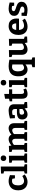

<svg xmlns="http://www.w3.org/2000/svg" viewBox="2286 -3106 1050 5663"><g transform="rotate(-90 2811.5 -275.0)"><path d="M273 12Q204 12 148.5 -20Q93 -52 61 -113.5Q29 -175 29 -262Q29 -341 52 -395.5Q75 -450 114 -483Q153 -516 201 -531Q249 -546 300 -546Q348 -546 397 -534Q446 -522 477 -507L473 -360H383L369 -437Q354 -442 336 -444Q318 -446 303 -446Q238 -446 206.5 -398.5Q175 -351 175 -270Q175 -182 210.5 -136.5Q246 -91 305 -91Q369 -91 450 -143L497 -72Q441 -29 384.5 -8.5Q328 12 273 12Z M798 -72V0H525V-72L591 -91V-680L525 -698V-770L731 -778V-91Z M1117 -72V0H843V-72L910 -91V-440L843 -459V-531L1050 -538V-91ZM976 -616Q939 -616 916.5 -637Q894 -658 894 -697Q894 -739 917.5 -759.5Q941 -780 977 -780Q1012 -780 1035 -759.5Q1058 -739 1058 -698Q1058 -657 1034.5 -636.5Q1011 -616 976 -616Z M1425 -72V0H1161V-72L1228 -91V-439L1161 -459V-531L1337 -539L1351 -463Q1396 -504 1445.5 -525Q1495 -546 1540 -546Q1583 -546 1618 -526Q1653 -506 1672 -463Q1717 -505 1766.5 -525.5Q1816 -546 1861 -546Q1923 -546 1966 -504Q2009 -462 2009 -377V-92L2076 -72V0H1813V-72L1869 -89V-346Q1869 -394 1849.5 -417Q1830 -440 1799 -440Q1748 -440 1689 -388Q1689 -386 1689 -382V-91L1746 -72V0H1492V-72L1549 -89V-346Q1549 -394 1529 -417Q1509 -440 1479 -440Q1454 -440 1425.5 -427Q1397 -414 1368 -389V-90Z M2460 8 2443 -76Q2405 -32 2359.5 -10Q2314 12 2267 12Q2203 12 2161 -29Q2119 -70 2119 -147Q2119 -231 2173.5 -266Q2228 -301 2329 -301H2428V-356Q2428 -403 2405.5 -423Q2383 -443 2340 -443Q2303 -443 2255 -430L2244 -361H2157L2149 -507Q2284 -546 2377 -546Q2471 -546 2519.5 -506Q2568 -466 2568 -382V-93L2635 -72V-1ZM2260 -161Q2260 -123 2277.5 -106Q2295 -89 2322 -89Q2346 -89 2374 -103Q2402 -117 2428 -141V-227H2352Q2300 -227 2280 -210.5Q2260 -194 2260 -161Z M2871 12Q2731 12 2731 -153V-441H2653V-516L2731 -534V-651L2872 -676V-534H3009L3007 -441H2872V-172Q2872 -129 2886 -110Q2900 -91 2928 -91Q2958 -91 3006 -111L3032 -34Q2948 12 2871 12Z M3345 -72V0H3071V-72L3138 -91V-440L3071 -459V-531L3278 -538V-91ZM3204 -616Q3167 -616 3144.5 -637Q3122 -658 3122 -697Q3122 -739 3145.5 -759.5Q3169 -780 3205 -780Q3240 -780 3263 -759.5Q3286 -739 3286 -698Q3286 -657 3262.5 -636.5Q3239 -616 3204 -616Z M3660 230V155L3742 132V-49Q3668 12 3590 12Q3503 12 3447.5 -56.5Q3392 -125 3392 -255Q3392 -362 3429.5 -425.5Q3467 -489 3534 -517.5Q3601 -546 3690 -546Q3734 -546 3782 -540Q3830 -534 3882 -524V133L3949 155V230ZM3644 -91Q3690 -91 3742 -133V-437Q3705 -446 3674 -446Q3603 -446 3570.5 -398.5Q3538 -351 3538 -268Q3538 -186 3566 -138.5Q3594 -91 3644 -91Z M4183 12Q4116 12 4071 -31Q4026 -74 4026 -163V-439L3960 -459V-531L4166 -538V-186Q4166 -139 4187 -116.5Q4208 -94 4243 -94Q4268 -94 4297.5 -106.5Q4327 -119 4357 -145V-439L4291 -459V-531L4497 -538V-93L4564 -72V-1L4388 7L4373 -70Q4327 -28 4277.5 -8Q4228 12 4183 12Z M4856 12Q4747 12 4679.5 -56.5Q4612 -125 4612 -257Q4612 -347 4644.5 -411.5Q4677 -476 4736 -511Q4795 -546 4875 -546Q4953 -546 5002 -515Q5051 -484 5074 -430.5Q5097 -377 5097 -310Q5097 -277 5091 -240H4758Q4764 -174 4794.5 -133Q4825 -92 4889 -92Q4922 -92 4962 -104Q5002 -116 5045 -142L5092 -67Q5034 -27 4973.5 -7.5Q4913 12 4856 12ZM4864 -445Q4815 -445 4790 -410.5Q4765 -376 4759 -323H4953Q4952 -377 4932 -411Q4912 -445 4864 -445Z M5313 -399Q5313 -375 5333 -361.5Q5353 -348 5384.5 -338Q5416 -328 5451.5 -317Q5487 -306 5518.5 -288.5Q5550 -271 5570 -242Q5590 -213 5590 -167Q5590 -108 5558 -68Q5526 -28 5471 -8Q5416 12 5347 12Q5307 12 5262 5Q5217 -2 5171 -14L5177 -165H5265L5274 -91Q5293 -87 5314 -84Q5335 -81 5350 -81Q5388 -81 5419 -96Q5450 -111 5450 -143Q5450 -167 5430 -181.5Q5410 -196 5379 -205.5Q5348 -215 5312.5 -226Q5277 -237 5246 -255Q5215 -273 5195 -303Q5175 -333 5175 -381Q5175 -439 5204 -475.5Q5233 -512 5281.5 -529Q5330 -546 5388 -546Q5429 -546 5475 -538.5Q5521 -531 5569 -517L5564 -383H5475L5462 -445Q5424 -454 5395 -454Q5358 -454 5335.5 -439.5Q5313 -425 5313 -399Z"/></g></svg>

Font: Bitter
Style: Bold
Weight: 700
Designer: Sol Matas, and Bitter project Authors
Foundry: Sol Matas
Version: Version 2.001